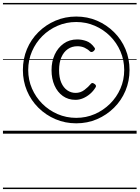

<svg xmlns="http://www.w3.org/2000/svg" viewBox="-20 -905 945 1300"><path d="M496 -70Q421 -70 355.5 -98Q290 -126 240 -175.5Q190 -225 162.5 -290.5Q135 -356 135 -431Q135 -507 162.5 -572.5Q190 -638 240 -687.5Q290 -737 355.5 -765Q421 -793 496 -793Q572 -793 637 -765Q702 -737 752 -687.5Q802 -638 829.5 -572.5Q857 -507 857 -431Q857 -356 829.5 -290.5Q802 -225 752 -175.5Q702 -126 637 -98Q572 -70 496 -70ZM496 -107Q563 -107 621.5 -132.5Q680 -158 725 -202.5Q770 -247 795.5 -305.5Q821 -364 821 -431Q821 -498 795.5 -557Q770 -616 725.5 -660.5Q681 -705 622 -730.5Q563 -756 496 -756Q429 -756 370 -730.5Q311 -705 266.5 -660.5Q222 -616 196.5 -557Q171 -498 171 -431Q171 -364 196.5 -305.5Q222 -247 266.5 -202.5Q311 -158 370 -132.5Q429 -107 496 -107ZM491 -229Q442 -229 405.5 -255Q369 -281 349 -326.5Q329 -372 329 -430Q329 -489 350.5 -535.5Q372 -582 411 -610Q450 -638 503 -638Q534 -638 565 -627Q596 -616 620 -582Q625 -576 622.5 -570.5Q620 -565 615 -560Q609 -554 602 -553Q595 -552 590 -556Q574 -572 552.5 -582Q531 -592 504 -592Q467 -592 439 -572.5Q411 -553 395.5 -517Q380 -481 380 -430Q380 -379 395 -345Q410 -311 435.5 -293.5Q461 -276 492 -276Q525 -276 551.5 -296Q578 -316 596 -338Q601 -344 607 -343Q613 -342 621 -336Q628 -331 629.5 -325.5Q631 -320 628 -315Q612 -288 589.5 -269Q567 -250 542 -239.5Q517 -229 491 -229ZM0 365H905V375H0ZM0 -20H905V0H0ZM0 -505H905V-500H0ZM0 -885H905V-875H0Z"/></svg>

Font: Playwrite AT Guides
Style: Italic
Weight: 400
Italic angle: -13.0072°
Designer: Veronika Burian, José Scaglione
Foundry: TypeTogether
Version: Version 1.002